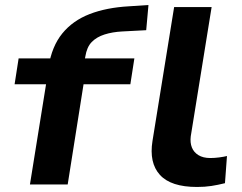

<svg xmlns="http://www.w3.org/2000/svg" viewBox="-20 -733 960 763"><path d="M99 0 163 -398H38L54 -501H228L170 -450L173 -468Q186 -549 227.5 -600Q269 -651 336 -677Q403 -703 493 -708L570 -713L561 -613L466 -608Q427 -606 395.5 -596Q364 -586 344.5 -566Q325 -546 319 -508L313 -476L289 -501H514L498 -398H312L249 0ZM763 10Q659 10 615.5 -38Q572 -86 586 -173L672 -705H821L738 -191Q735 -166 742.5 -147Q750 -128 768.5 -116.5Q787 -105 816 -105Q833 -105 851.5 -107.5Q870 -110 882 -113L874 -5Q846 2 820 6Q794 10 763 10Z"/></svg>

Font: Nunito Sans 7pt Expanded
Style: Bold Italic
Weight: 700
Width: 7
Italic angle: -9°
Designer: Vernon Adams
Foundry: Vernon Adams
Version: Version 3.101;gftools[0.9.27]